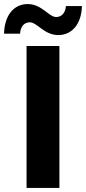

<svg xmlns="http://www.w3.org/2000/svg" viewBox="-48 -927 424 947"><path d="M239 -754C309 -754 354 -811 356 -897H277C275 -864 256 -843 229 -843C193 -843 158 -907 89 -907C19 -907 -26 -850 -28 -761H51C53 -797 72 -817 99 -817C135 -817 170 -754 239 -754ZM83 0H245V-700H83Z"/></svg>

Font: AWKNG-Font
Style: Bold
Weight: 700
Designer: Awakening Church
Foundry: Awakening Church
Version: Version 1.700;PS 001.700;hotconv 1.0.88;makeotf.lib2.5.64775